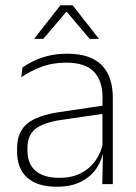

<svg xmlns="http://www.w3.org/2000/svg" viewBox="-20 -701 518 731"><path d="M369.5 0 372 -125 370 -131.5V-290L370.5 -328Q370.5 -394.5 337 -428.5Q303.5 -462.5 232.5 -462.5Q178.5 -462.5 135.2 -445.5Q92 -428.5 61 -407L65.5 -444Q82 -456 106.8 -468.2Q131.5 -480.5 164 -488.5Q196.5 -496.5 237 -496.5Q282 -496.5 314.8 -485Q347.5 -473.5 368.5 -451.8Q389.5 -430 399.5 -399Q409.5 -368 409.5 -328.5V0ZM196 10Q123.5 10 84.2 -24.2Q45 -58.5 45 -124V-136.5Q45 -197.5 83 -229.8Q121 -262 208 -274.5L379.5 -300L381.5 -269L213.5 -244.5Q145 -234.5 114.8 -210Q84.5 -185.5 84.5 -138.5V-128Q84.5 -77 115.5 -50.5Q146.5 -24 206 -24Q254.5 -24 289.2 -42.2Q324 -60.5 345.2 -91.8Q366.5 -123 373 -162L383.5 -131H374.5Q369.5 -94 348.5 -61.8Q327.5 -29.5 289.5 -9.8Q251.5 10 196 10ZM210 -681H256.5L356 -554V-553H321.5L235 -655H231.5L145 -553H110.5V-554Z"/></svg>

Font: Anek Gujarati ExtraLight
Style: Regular
Weight: 250
Version: Version 1.003